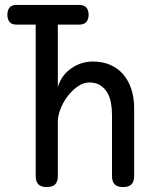

<svg xmlns="http://www.w3.org/2000/svg" viewBox="-20 -750 640 780"><path d="M47 -650Q28 -650 19 -660.5Q10 -671 10 -690Q10 -709 19 -719.5Q28 -730 47 -730H302Q321 -730 330.5 -719.5Q340 -709 340 -690Q340 -671 330.5 -660.5Q321 -650 302 -650H215V-396Q229 -444 269 -472Q309 -500 357 -500Q397 -500 428 -486.5Q459 -473 480.5 -448Q502 -423 513.5 -388Q525 -353 525 -310V-35Q525 -12 514 -1Q503 10 480 10Q457 10 446 -1Q435 -12 435 -35V-284Q435 -310 430.5 -333.5Q426 -357 415 -375Q404 -393 386.5 -404Q369 -415 342 -415Q319 -415 296 -399Q273 -383 255 -359.5Q237 -336 226 -308Q215 -280 215 -256V-35Q215 -12 204 -1Q193 10 170 10Q147 10 136 -1Q125 -12 125 -35V-650Z"/></svg>

Font: Maple Mono NF CN
Style: Regular
Weight: 400
Monospace: yes
Designer: subframe7536
Version: Version 7.000